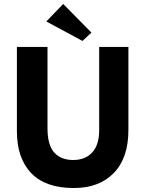

<svg xmlns="http://www.w3.org/2000/svg" viewBox="-20 -936 731 966"><path d="M351 10Q209 10 137 -65Q65 -140 65 -276V-700H219V-290Q219 -206 253 -168.5Q287 -131 348 -131Q409 -131 444 -169Q479 -207 479 -281V-700H626V-282Q626 -141 552.5 -65.5Q479 10 351 10ZM440 -772 395 -730 213 -828 298 -916Z"/></svg>

Font: Tilda Sans Extra Bold
Style: Regular
Weight: 800
Designer: ParaType Ltd
Foundry: ParaType Ltd
Version: Version 1.009